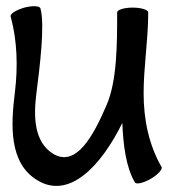

<svg xmlns="http://www.w3.org/2000/svg" viewBox="-20 -574 584 631"><path d="M511 -25C469 -98 452 -182 452 -267C452 -352 466 -436 467 -522C467 -522 467 -523 467 -524C467 -525 467 -526 467 -527C467 -527 467 -528 467 -529C467 -530 467 -532 467 -533C467 -542 444 -549 416 -549C388 -549 365 -542 365 -533C365 -430 365 -308 330 -228C287 -128 230 -22 154 -69C93 -107 90 -188 99 -262C111 -357 128 -492 113 -546C111 -555 87 -556 60 -549C33 -541 13 -529 15 -520C37 -439 39 -354 29 -271C15 -161 10 -38 102 18C209 84 314 -32 382 -170C385 -97 394 -25 423 25C427 33 450 28 475 14C499 0 515 -18 511 -25Z"/></svg>

Font: Nupuram Condensed Medium
Style: Regular
Weight: 500
Width: 3
Designer: Santhosh Thottingal (santhosh.thottingal@gmail.com)
Foundry: SMC
Version: Version 1.000